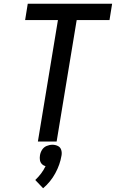

<svg xmlns="http://www.w3.org/2000/svg" viewBox="-20 -755 618 1024"><path d="M182 0H282L389 -648H564L578 -735H128L114 -648H289ZM210 249Q250 215 275 169Q300 123 308 75Q311 59 306.5 44.5Q302 30 288.5 23.5Q275 17 260 17Q244 17 228.5 23.5Q213 30 204 44.5Q195 59 193 75Q191 87 193 99Q195 111 203 119.5Q211 128 223 131Q213 152 199 170.5Q185 189 168 205Z"/></svg>

Font: Iosevka Sparkle Medium Oblique
Style: Regular
Weight: 500
Italic angle: -9°
Designer: Belleve Invis
Foundry: Belleve Invis
Version: Version 4.5.0; ttfautohint (v1.8.3)